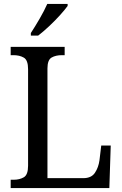

<svg xmlns="http://www.w3.org/2000/svg" viewBox="-20 -951 617 971"><path d="M34 0V-42H50Q79 -42 100.5 -54.5Q122 -67 122 -113V-601Q122 -647 100.5 -659.5Q79 -672 48 -672H34V-714H307V-672H293Q262 -672 241 -660Q220 -648 220 -605V-50H401Q442 -50 460 -77Q478 -104 483 -140L492 -215H540L533 0ZM136 -784Q157 -816 180.5 -856.5Q204 -897 219 -931H322V-921Q310 -904 284.5 -875.5Q259 -847 228.5 -818.5Q198 -790 173 -771H136Z"/></svg>

Font: Noto Serif Hebrew SemiCondensed
Style: Regular
Weight: 400
Width: 4
Designer: Monotype Design Team
Foundry: Monotype Imaging Inc.
Version: Version 2.004; ttfautohint (v1.8.4.7-5d5b)